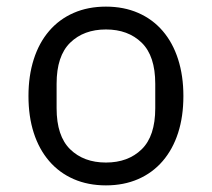

<svg xmlns="http://www.w3.org/2000/svg" viewBox="-20 -548 640 580"><path d="M66 -258Q66 -319 82 -369Q98 -419 128.5 -454.5Q159 -490 202.5 -509Q246 -528 300 -528Q354 -528 397.5 -509Q441 -490 471.5 -454.5Q502 -419 518 -369Q534 -319 534 -258Q534 -196 518 -146.5Q502 -97 471.5 -61.5Q441 -26 397.5 -7Q354 12 300 12Q246 12 202.5 -7Q159 -26 128.5 -61.5Q98 -97 82 -146.5Q66 -196 66 -258ZM449 -221V-295Q449 -379 408 -419Q367 -459 300 -459Q233 -459 192 -419Q151 -379 151 -295V-221Q151 -137 192 -97Q233 -57 300 -57Q367 -57 408 -97Q449 -137 449 -221Z"/></svg>

Font: IBM Plaex Mono
Style: Regular
Weight: 400
Designer: Mike Abbink, Paul van der Laan, Pieter van Rosmalen
Foundry: Bold Monday
Version: Version 2.003